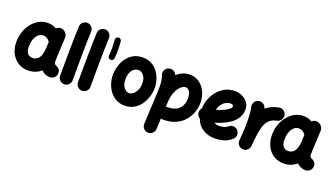

<svg xmlns="http://www.w3.org/2000/svg" viewBox="-81 -1432 4223 2416"><g transform="rotate(20 2031.0 -224.0)"><path d="M553.7 61.5Q482.4 61.5 439.5 12.2Q363.8 76.2 264.2 76.2Q189.9 76.2 131.6 39.6Q73.2 2.9 39.8 -62.3Q6.3 -127.4 6.3 -211.9Q6.3 -285.6 29.1 -350.8Q51.8 -416 92 -465.8Q132.3 -515.6 185.8 -543.9Q239.3 -572.3 301.3 -572.3Q363.8 -572.3 417 -541Q444.3 -570.3 485.4 -564.5Q520 -559.6 543.5 -531.5Q566.9 -503.4 564.9 -470.2L553.7 -241.7Q553.2 -228 552.5 -208.3Q551.8 -188.5 551.5 -170.7Q551.3 -152.8 551.8 -143.6Q552.7 -129.9 558.1 -118.9Q563.5 -107.9 581.5 -101.1Q601.6 -93.8 619.6 -76.2Q637.7 -58.6 637.7 -22Q637.7 12.2 613 36.9Q588.4 61.5 553.7 61.5ZM266.6 -90.8Q316.9 -90.8 348.9 -131.6Q380.9 -172.4 385.7 -263.7Q385.7 -264.2 385.7 -265.1L390.1 -351.1Q352.5 -405.3 299.3 -405.3Q262.2 -405.3 233.9 -379.4Q205.6 -353.5 189.9 -309.1Q174.3 -264.6 174.3 -209.5Q174.3 -150.4 198.2 -120.6Q222.2 -90.8 266.6 -90.8Z M767.1 -742.7Q801.8 -741.2 825 -715.6Q848.1 -689.9 846.7 -655.3Q843.8 -593.8 842 -511.5Q840.3 -429.2 839.4 -338.4Q838.4 -247.6 838.1 -159.7Q837.9 -71.8 837.9 0Q837.9 34.2 813.2 58.8Q788.6 83.5 753.9 83.5Q719.7 83.5 695.1 58.8Q670.4 34.2 670.4 0Q670.4 -72.3 670.7 -160.2Q670.9 -248 672.1 -339.6Q673.3 -431.2 675 -514.9Q676.8 -598.6 679.7 -663.1Q681.2 -697.8 707 -720.9Q732.9 -744.1 767.1 -742.7Z M1005.9 -742.7Q1040.5 -741.2 1063.7 -715.6Q1086.9 -689.9 1085.4 -655.3Q1082.5 -593.8 1080.8 -511.5Q1079.1 -429.2 1078.1 -338.4Q1077.1 -247.6 1076.9 -159.7Q1076.7 -71.8 1076.7 0Q1076.7 34.2 1052 58.8Q1027.3 83.5 992.7 83.5Q958.5 83.5 933.8 58.8Q909.2 34.2 909.2 0Q909.2 -72.3 909.4 -160.2Q909.7 -248 910.9 -339.6Q912.1 -431.2 913.8 -514.9Q915.5 -598.6 918.5 -663.1Q919.9 -697.8 945.8 -720.9Q971.7 -744.1 1005.9 -742.7Z M1195.8 -405.3Q1179.7 -406.7 1169.4 -419.4Q1159.2 -432.1 1160.6 -448.2Q1166 -495.6 1166 -549.8Q1166 -606 1160.6 -661.1Q1159.2 -677.2 1169.9 -689.7Q1180.7 -702.1 1196.8 -703.6Q1212.9 -705.1 1225.1 -694.6Q1237.3 -684.1 1238.8 -668Q1244.1 -609.9 1244.1 -549.8Q1244.1 -491.2 1238.8 -440.4Q1237.3 -424.3 1224.6 -414.1Q1211.9 -403.8 1195.8 -405.3Z M1572.3 -572.3Q1641.6 -572.3 1692.4 -543.7Q1743.2 -515.1 1776.4 -469Q1809.6 -422.9 1825.9 -368.4Q1842.3 -314 1842.3 -262.7Q1842.3 -206.5 1824.7 -147.2Q1807.1 -87.9 1772 -37.1Q1736.8 13.7 1683.6 44.9Q1630.4 76.2 1559.1 76.2Q1493.2 76.2 1442.6 48.3Q1392.1 20.5 1358.2 -25.4Q1324.2 -71.3 1306.9 -126.7Q1289.6 -182.1 1289.6 -237.3Q1289.6 -293 1306.2 -351.6Q1322.8 -410.2 1356.9 -460.4Q1391.1 -510.7 1444.8 -541.5Q1498.5 -572.3 1572.3 -572.3ZM1572.3 -405.3Q1524.9 -405.3 1491.2 -360.8Q1457.5 -316.4 1457.5 -237.3Q1457.5 -189.9 1472.9 -157.2Q1488.3 -124.5 1511.7 -107.7Q1535.2 -90.8 1559.1 -90.8Q1585.9 -90.8 1612.8 -112.5Q1639.6 -134.3 1657.5 -172.9Q1675.3 -211.4 1675.3 -262.7Q1675.3 -328.1 1644.3 -366.7Q1613.3 -405.3 1572.3 -405.3Z M1951.7 294.9Q1917.5 293.5 1894 267.6Q1870.6 241.7 1872.1 207.5L1887.7 -128.4Q1890.6 -176.3 1892.6 -217.5Q1894.5 -258.8 1894.5 -294.4Q1894.5 -342.3 1888.4 -381.6Q1882.3 -420.9 1874 -437Q1858.9 -467.8 1870.1 -500.7Q1881.3 -533.7 1912.1 -548.8Q1942.9 -564 1976.1 -553Q2009.3 -542 2024.4 -511.2Q2026.9 -506.8 2028.8 -502Q2064.9 -535.6 2108.9 -554Q2152.8 -572.3 2202.1 -572.3Q2273.9 -572.3 2328.9 -533.4Q2383.8 -494.6 2415 -428Q2446.3 -361.3 2446.3 -277.3Q2446.3 -221.7 2426 -160.4Q2405.8 -99.1 2361.8 -45.2Q2317.9 8.8 2246.8 42.5Q2175.8 76.2 2074.2 76.2Q2059.6 76.2 2045.9 71.3L2039.1 215.3Q2037.6 249.5 2012 272.9Q1986.3 296.4 1951.7 294.9ZM2054.7 -118.7 2053.2 -88.4Q2063.5 -90.8 2074.2 -90.8Q2135.7 -90.8 2175.8 -107.9Q2215.8 -125 2238.3 -152.8Q2260.7 -180.7 2270 -213.4Q2279.3 -246.1 2279.3 -277.3Q2279.3 -331.1 2265.9 -358.6Q2252.4 -386.2 2234.4 -395.8Q2216.3 -405.3 2202.1 -405.3Q2187.5 -405.3 2164.6 -392.1Q2141.6 -378.9 2117.9 -348.4Q2094.2 -317.9 2076.7 -266.6Q2059.1 -215.3 2056.2 -138.7Q2056.2 -134.3 2055.2 -129.9Q2055.2 -123.5 2054.7 -118.7Z M2990.7 -2Q2938.5 45.4 2878.7 60.8Q2818.8 76.2 2763.2 76.2Q2677.7 76.2 2607.2 33.7Q2536.6 -8.8 2505.9 -95.7Q2488.8 -106 2477.5 -123Q2466.3 -140.1 2464.8 -161.6Q2462.4 -197.8 2486.8 -224.1Q2488.8 -287.1 2511.5 -348.9Q2534.2 -410.6 2575.9 -461.2Q2617.7 -511.7 2676.3 -542Q2734.9 -572.3 2808.6 -572.3Q2840.8 -572.3 2875.5 -561.5Q2910.2 -550.8 2940.2 -528.6Q2970.2 -506.3 2988.8 -472.7Q3007.3 -439 3007.3 -393.1Q3007.3 -352.5 2993.4 -318.8Q2979.5 -285.2 2958.7 -259Q2938 -232.9 2917.2 -215.6Q2896.5 -198.2 2882.8 -189.9Q2837.9 -163.1 2792 -142.8Q2746.1 -122.6 2697.8 -108.9Q2723.1 -90.8 2763.2 -90.8Q2802.2 -90.8 2831.3 -100.3Q2860.4 -109.9 2878.4 -126Q2904.3 -148.9 2939 -147.5Q2973.6 -146 2996.6 -120.1Q3019.5 -94.7 3018.1 -59.8Q3016.6 -24.9 2990.7 -2ZM2803.7 -405.3Q2772 -405.3 2741.9 -388.2Q2711.9 -371.1 2689.5 -340.3Q2667 -309.6 2658.2 -268.6Q2733.4 -287.1 2790.5 -321.3Q2825.2 -341.8 2835.2 -355.7Q2845.2 -369.6 2845.2 -378.9Q2845.2 -405.3 2803.7 -405.3Z M3143.1 83.5Q3133.3 82.5 3124 79.1Q3124 79.1 3123.5 79.1Q3123 78.6 3122.1 78.6Q3089.4 65.9 3075.2 34.2Q3075.2 34.2 3074.7 34.2Q3074.7 33.7 3074.2 32.7Q3065.4 13.2 3067.9 -8.3Q3068.4 -11.2 3068.4 -14.6Q3069.8 -30.8 3071.3 -47.6Q3072.8 -64.5 3074.2 -81.1Q3077.1 -122.6 3079.1 -168.7Q3081.1 -214.8 3081.1 -259.8Q3081.1 -320.8 3076.2 -373.8Q3071.3 -426.8 3064.5 -450.2Q3055.2 -482.9 3071.8 -513.9Q3088.4 -544.9 3121.1 -554.2Q3153.8 -564 3184.6 -547.4Q3215.3 -530.8 3224.6 -498Q3226.1 -493.7 3227.1 -489.7Q3258.8 -516.6 3300 -536.4Q3341.3 -556.2 3394.5 -566.4Q3428.2 -572.8 3457.5 -553.2Q3486.8 -533.7 3493.2 -500Q3499.5 -466.3 3480 -437Q3460.4 -407.7 3426.8 -401.4Q3359.9 -388.2 3323.2 -348.4Q3286.6 -308.6 3269 -239.7Q3251.5 -170.9 3241.7 -71.3Q3238.8 -28.3 3234.9 8.3Q3233.9 18.1 3230.5 27.3Q3230.5 27.3 3230.5 27.8Q3230 28.3 3230 29.3Q3217.3 62 3185.5 76.2Q3185.5 76.2 3185.5 76.7Q3185.1 76.7 3184.1 77.1Q3164.6 85.9 3143.1 83.5Z M3976.6 61.5Q3905.3 61.5 3862.3 12.2Q3786.6 76.2 3687 76.2Q3612.8 76.2 3554.4 39.6Q3496.1 2.9 3462.6 -62.3Q3429.2 -127.4 3429.2 -211.9Q3429.2 -285.6 3451.9 -350.8Q3474.6 -416 3514.9 -465.8Q3555.2 -515.6 3608.6 -543.9Q3662.1 -572.3 3724.1 -572.3Q3786.6 -572.3 3839.8 -541Q3867.2 -570.3 3908.2 -564.5Q3942.9 -559.6 3966.3 -531.5Q3989.7 -503.4 3987.8 -470.2L3976.6 -241.7Q3976.1 -228 3975.3 -208.3Q3974.6 -188.5 3974.4 -170.7Q3974.1 -152.8 3974.6 -143.6Q3975.6 -129.9 3981 -118.9Q3986.3 -107.9 4004.4 -101.1Q4024.4 -93.8 4042.5 -76.2Q4060.5 -58.6 4060.5 -22Q4060.5 12.2 4035.9 36.9Q4011.2 61.5 3976.6 61.5ZM3689.5 -90.8Q3739.7 -90.8 3771.7 -131.6Q3803.7 -172.4 3808.6 -263.7Q3808.6 -264.2 3808.6 -265.1L3813 -351.1Q3775.4 -405.3 3722.2 -405.3Q3685.1 -405.3 3656.7 -379.4Q3628.4 -353.5 3612.8 -309.1Q3597.2 -264.6 3597.2 -209.5Q3597.2 -150.4 3621.1 -120.6Q3645 -90.8 3689.5 -90.8Z"/></g></svg>

Font: Mikhak-FD Black
Style: Regular
Weight: 900
Designer: Amin Abedi
Version: Version 3.2